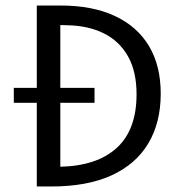

<svg xmlns="http://www.w3.org/2000/svg" viewBox="-20 -675 654 695"><path d="M30 -303V-357H322.2V-303ZM113.2 -655H182.2L198.3 -616.1V-28.5L155.7 0H113.2ZM199.7 -655Q314.3 -655 395.3 -617.4Q476.3 -579.8 519 -508.8Q561.8 -437.8 561.8 -335.8Q561.8 -231.2 516.8 -155.8Q471.7 -80.5 383.8 -40.2Q295.9 0 165.9 0H142.5L146.5 -69L196.9 -71.4Q330.8 -74.2 402.5 -139.6Q474.3 -205 474.3 -333.8Q474.3 -416.9 442.9 -471.9Q411.4 -527 355 -554.7Q298.6 -582.3 223.5 -583.6L146.5 -586L142.5 -655Z"/></svg>

Font: Intel One Mono Light
Style: Regular
Weight: 300
Monospace: yes
Designer: Fred Shallcrass
Foundry: Frere-Jones Type LLC
Version: Version 1.004